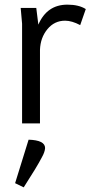

<svg xmlns="http://www.w3.org/2000/svg" viewBox="-20 -531 389 826"><path d="M152 -317V0H75V-429L69 -497H136L145 -425Q182 -511 270 -511Q319 -511 349 -492L325 -423Q289 -442 260 -442Q214 -442 184 -405.5Q154 -369 152 -317ZM103 70 45 257 82 275Q140 185 160 146Q173 123 174 106Q174 72 103 70Z"/></svg>

Font: BreeCF
Style: Light
Weight: 300
Designer: Veronika Burian, Jos Scaglione
Foundry: TypeTogether
Version: Version 0.0.2